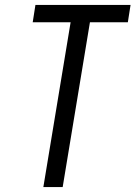

<svg xmlns="http://www.w3.org/2000/svg" viewBox="-20 -755 547 775"><path d="M155 0 265 -665H112L123 -735H507L496 -665H343L233 0Z"/></svg>

Font: Iosevka Custom
Style: Italic
Weight: 400
Italic angle: -9°
Monospace: yes
Designer: Belleve Invis
Foundry: Belleve Invis
Version: Version 30.3.3; ttfautohint (v1.8.3)